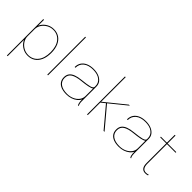

<svg xmlns="http://www.w3.org/2000/svg" viewBox="39 -1680 2797 2797"><g transform="rotate(45 1437.5 -282.0)"><path d="M102.5 218.5V-531H117.5V218.5ZM317.5 8.5Q257.5 8.5 208.8 -19.5Q160 -47.5 131.2 -93.2Q102.5 -139 102.5 -191.5Q102.5 -192.5 102.5 -193.5Q102.5 -194.5 102.5 -195H117.5Q117.5 -194.5 117.5 -193.5Q117.5 -192.5 117.5 -191.5Q117.5 -142.5 145 -100Q172.5 -57.5 218 -31.5Q263.5 -5.5 317.5 -5.5Q407.5 -5.5 463.2 -73.2Q519 -141 519 -264.5Q519 -388 463.2 -455.8Q407.5 -523.5 317.5 -523.5Q263.5 -523.5 218 -497.5Q172.5 -471.5 145 -429.2Q117.5 -387 117.5 -337.5H102.5Q102.5 -390.5 131.2 -436Q160 -481.5 208.8 -509.5Q257.5 -537.5 317.5 -537.5Q382.5 -537.5 431.2 -505.5Q480 -473.5 507.2 -412.5Q534.5 -351.5 534.5 -264.5Q534.5 -177.5 507.2 -116.5Q480 -55.5 431.2 -23.5Q382.5 8.5 317.5 8.5Z M731 -781.5V0H716V-781.5Z M1115 8.5Q1052 8.5 1006.5 -9Q961 -26.5 936.8 -60.8Q912.5 -95 912.5 -145Q912.5 -193 936.5 -224.5Q960.5 -256 1007.2 -274Q1054 -292 1122 -298.5Q1230.5 -309.5 1280.2 -322.5Q1330 -335.5 1330 -363Q1330 -367.5 1330 -372.2Q1330 -377 1330 -381.5Q1330 -444 1279 -483.8Q1228 -523.5 1137 -523.5Q1042.5 -523.5 988.8 -479.5Q935 -435.5 935 -360.5H919.5Q919.5 -415 945.8 -454.8Q972 -494.5 1021 -516Q1070 -537.5 1137 -537.5Q1197 -537.5 1244 -518.8Q1291 -500 1318.2 -465.2Q1345.5 -430.5 1345.5 -381.5Q1345.5 -371.5 1345.5 -361Q1345.5 -350.5 1345.5 -340.5V-82Q1345.5 -66.5 1347 -52.8Q1348.5 -39 1351.5 -29Q1355.5 -16.5 1359.2 -9.5Q1363 -2.5 1365 0H1349.5Q1347.5 -1.5 1344 -8.8Q1340.5 -16 1337 -27.5Q1332 -44.5 1331 -61Q1330 -77.5 1330 -110L1332 -106.5Q1316 -72 1283.8 -46Q1251.5 -20 1208 -5.8Q1164.5 8.5 1115 8.5ZM1116.5 -5.5Q1175.5 -5.5 1223.8 -27Q1272 -48.5 1301 -86.5Q1330 -124.5 1330 -174V-336L1332 -330.5Q1309.5 -312 1254.5 -301.5Q1199.5 -291 1128 -284Q1031.5 -274.5 979.8 -242.8Q928 -211 928 -144Q928 -78.5 977.5 -42Q1027 -5.5 1116.5 -5.5Z M1535 0V-781.5H1550V-271L1545.5 -272L1865 -531H1886.5L1620.5 -315L1621 -326.5L1895.5 0H1875.5L1606.5 -320L1619.5 -313.5L1544 -253.5L1550 -265.5V0Z M2192.5 8.5Q2129.5 8.5 2084 -9Q2038.5 -26.5 2014.2 -60.8Q1990 -95 1990 -145Q1990 -193 2014 -224.5Q2038 -256 2084.8 -274Q2131.5 -292 2199.5 -298.5Q2308 -309.5 2357.8 -322.5Q2407.5 -335.5 2407.5 -363Q2407.5 -367.5 2407.5 -372.2Q2407.5 -377 2407.5 -381.5Q2407.5 -444 2356.5 -483.8Q2305.5 -523.5 2214.5 -523.5Q2120 -523.5 2066.2 -479.5Q2012.5 -435.5 2012.5 -360.5H1997Q1997 -415 2023.2 -454.8Q2049.5 -494.5 2098.5 -516Q2147.5 -537.5 2214.5 -537.5Q2274.5 -537.5 2321.5 -518.8Q2368.5 -500 2395.8 -465.2Q2423 -430.5 2423 -381.5Q2423 -371.5 2423 -361Q2423 -350.5 2423 -340.5V-82Q2423 -66.5 2424.5 -52.8Q2426 -39 2429 -29Q2433 -16.5 2436.8 -9.5Q2440.5 -2.5 2442.5 0H2427Q2425 -1.5 2421.5 -8.8Q2418 -16 2414.5 -27.5Q2409.5 -44.5 2408.5 -61Q2407.5 -77.5 2407.5 -110L2409.5 -106.5Q2393.5 -72 2361.2 -46Q2329 -20 2285.5 -5.8Q2242 8.5 2192.5 8.5ZM2194 -5.5Q2253 -5.5 2301.2 -27Q2349.5 -48.5 2378.5 -86.5Q2407.5 -124.5 2407.5 -174V-336L2409.5 -330.5Q2387 -312 2332 -301.5Q2277 -291 2205.5 -284Q2109 -274.5 2057.2 -242.8Q2005.5 -211 2005.5 -144Q2005.5 -78.5 2055 -42Q2104.5 -5.5 2194 -5.5Z M2739.5 8.5Q2721 8.5 2704.5 2.5Q2688 -3.5 2675.5 -17.2Q2663 -31 2656 -53.5Q2649 -76 2649 -109Q2649 -119 2649 -130.2Q2649 -141.5 2649 -154.5V-517H2525V-531H2634Q2639.5 -531 2642.8 -531.2Q2646 -531.5 2647.2 -533Q2648.5 -534.5 2648.8 -537.5Q2649 -540.5 2649 -546.5V-693H2664.5V-531H2842.5V-517H2664.5V-161Q2664.5 -147 2664.5 -135Q2664.5 -123 2664.5 -113Q2664.5 -62 2683.5 -34Q2702.5 -6 2741.5 -6Q2755 -6 2769.8 -8.2Q2784.5 -10.5 2791.5 -15V-0.5Q2784 4 2769.2 6.2Q2754.5 8.5 2739.5 8.5Z"/></g></svg>

Font: Epilogue Thin
Style: Regular
Weight: 250
Designer: Tyler Finck
Foundry: Etcetera Type Co
Version: Version 2.111